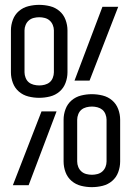

<svg xmlns="http://www.w3.org/2000/svg" viewBox="-20 -763 540 791"><path d="M141 -360Q119 -360 97 -365.5Q75 -371 58 -385.5Q41 -400 33 -421.5Q25 -443 25 -465V-638Q25 -660 33 -681.5Q41 -703 58 -717.5Q75 -732 97 -737.5Q119 -743 141 -743Q164 -743 186 -737.5Q208 -732 225 -717.5Q242 -703 250 -681.5Q258 -660 258 -638V-465Q258 -443 250 -421.5Q242 -400 225 -385.5Q208 -371 186 -365.5Q164 -360 141 -360ZM287 -431 402 -735H467L349 -431ZM142 -411Q153 -411 164.5 -414Q176 -417 184.5 -424Q193 -431 197.5 -442.5Q202 -454 202 -465V-638Q202 -649 197.5 -660Q193 -671 184.5 -678.5Q176 -686 164.5 -689Q153 -692 142 -692Q130 -692 118.5 -689Q107 -686 98.5 -678.5Q90 -671 85.5 -660Q81 -649 81 -638V-465Q81 -454 85.5 -442.5Q90 -431 98.5 -424Q107 -417 118.5 -414Q130 -411 142 -411ZM358 8Q336 8 314 2.5Q292 -3 275 -17.5Q258 -32 250 -53.5Q242 -75 242 -98V-270Q242 -292 250 -313.5Q258 -335 275 -349.5Q292 -364 314 -369.5Q336 -375 358 -375Q381 -375 403 -369.5Q425 -364 442 -349.5Q459 -335 467 -313.5Q475 -292 475 -270V-98Q475 -75 467 -53.5Q459 -32 442 -17.5Q425 -3 403 2.5Q381 8 358 8ZM359 -43Q370 -43 381.5 -46Q393 -49 401.5 -56.5Q410 -64 414.5 -75Q419 -86 419 -98V-270Q419 -281 414.5 -292.5Q410 -304 401.5 -311Q393 -318 381.5 -321Q370 -324 359 -324Q347 -324 335.5 -321Q324 -318 315.5 -311Q307 -304 302.5 -292.5Q298 -281 298 -270V-98Q298 -86 302.5 -75Q307 -64 315.5 -56.5Q324 -49 335.5 -46Q347 -43 359 -43ZM33 0 151 -304H213L98 0Z"/></svg>

Font: Iosevka Fixed Light
Style: Regular
Weight: 300
Monospace: yes
Designer: Belleve Invis
Foundry: Belleve Invis
Version: Version 32.3.0